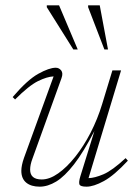

<svg xmlns="http://www.w3.org/2000/svg" viewBox="-20 -690 506 720"><path d="M281.5 -29.5 334 -198.5Q293 -119.5 257.8 -74Q222.5 -28.5 190.8 -9.2Q159 10 129 10Q96.5 10 78.2 -5.2Q60 -20.5 60 -49.5Q60 -69.5 70 -98L181 -403.5Q156.5 -402.5 122.5 -385.8Q88.5 -369 36.5 -317L27.5 -326Q82.5 -390.5 123.5 -413.2Q164.5 -436 189 -436Q201.5 -436 209.5 -425.8Q217.5 -415.5 210.5 -396.5L101.5 -94.5Q93 -72 93 -54Q93 -17 136.5 -17Q166 -17 198.2 -39.8Q230.5 -62.5 262 -102Q293.5 -141.5 319.8 -192.5Q346 -243.5 363 -299.5L401.5 -426H434L312 -22Q335 -22.5 368 -36.5Q401 -50.5 451 -97L459.5 -87.5Q408 -32 369.5 -11Q331 10 304.5 10Q281.5 10 278 1.8Q274.5 -6.5 281.5 -29.5ZM271.5 -504.5H255L155.5 -663V-670H201.5ZM385 -504.5H371.5L310.5 -663V-670H354Z"/></svg>

Font: Newsreader Text ExtraLight
Style: Italic
Weight: 275
Italic angle: -17°
Designer: Hugues Gentile
Foundry: Production Type
Version: Version 1.001